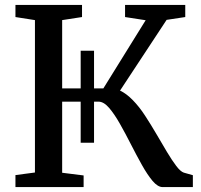

<svg xmlns="http://www.w3.org/2000/svg" viewBox="-20 -763 821 783"><path d="M43 0V-49L122.5 -59.5V-681L43 -693.5V-743H314.5V-693.5L233.5 -681V-402.5H309V-556H363.5V-402.5H401.5L574 -680.5L490 -693.5V-743H735.5V-693.5L659.5 -682L469.5 -393.5Q495.5 -381.5 522 -354.2Q548.5 -327 571.5 -291.5Q595 -255.5 617.8 -216.5Q640.5 -177.5 661 -143.2Q681.5 -109 698.8 -86.2Q716 -63.5 729.5 -59L766.5 -48.5V0H643.5Q623.5 0 602.2 -25.2Q581 -50.5 558.8 -90.2Q536.5 -130 514 -174.2Q491.5 -218.5 469 -258.2Q446.5 -298 424.8 -323.2Q403 -348.5 381.5 -348.5H363.5V-181H309V-348.5H233.5V-58.5L321 -47.5V0Z"/></svg>

Font: Merriweather 28pt Medium
Style: Regular
Weight: 500
Version: Version 2.100